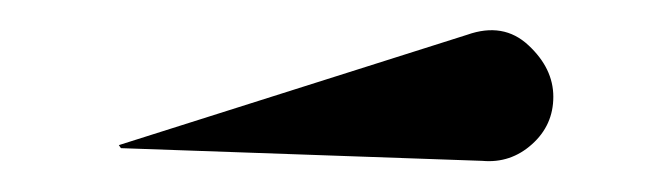

<svg xmlns="http://www.w3.org/2000/svg" viewBox="-20 -819 441 127"><path d="M299 -712.6 60 -721 58.6 -723 289 -796Q313 -804.5 329.5 -789.1Q346 -773.8 346 -755Q346 -736.2 331.9 -723.6Q317.8 -710.9 299 -712.6Z"/></svg>

Font: Bodoni* 72 Medium
Style: Regular
Weight: 500
Version: Version 1.002; ttfautohint (v0.97) -l 8 -r 50 -G 200 -x 14 -